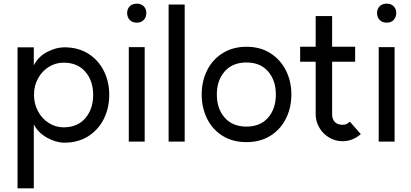

<svg xmlns="http://www.w3.org/2000/svg" viewBox="-20 -771 2249 1051"><path d="M490 -252Q490 -329 447 -378.5Q404 -428 328 -428Q285 -428 247.5 -405Q210 -382 188 -341.5Q166 -301 166 -252Q166 -203 188 -162Q210 -121 247.5 -97.5Q285 -74 328 -74Q404 -74 447 -124Q490 -174 490 -252ZM76 -512H165V-413Q189 -461 238 -486.5Q287 -512 332 -512Q408 -512 463.5 -477Q519 -442 548.5 -382.5Q578 -323 578 -252Q578 -180 548.5 -120.5Q519 -61 463.5 -25.5Q408 10 332 10Q287 10 238 -17Q189 -44 165 -90V260H76Z M772 -513V4H685V-513ZM729 -751Q753 -751 767 -736.5Q781 -722 781 -700Q781 -677 767 -662Q753 -647 729 -647Q704 -647 690 -662Q676 -677 676 -700Q676 -722 690 -736.5Q704 -751 729 -751Z M991 -746V4H903V-746Z M1490 -254Q1490 -331 1447.5 -380Q1405 -429 1329 -429Q1253 -429 1210 -380Q1167 -331 1167 -254Q1167 -176 1210 -127Q1253 -78 1329 -78Q1405 -78 1447.5 -127Q1490 -176 1490 -254ZM1329 -515Q1405 -515 1460.5 -479.5Q1516 -444 1545.5 -384.5Q1575 -325 1575 -254Q1575 -182 1545.5 -122.5Q1516 -63 1460.5 -28Q1405 7 1329 7Q1253 7 1197.5 -28Q1142 -63 1113 -122.5Q1084 -182 1084 -254Q1084 -325 1113 -384.5Q1142 -444 1198 -479.5Q1254 -515 1329 -515Z M1855 2Q1816 2 1782 -18Q1748 -38 1728 -72Q1708 -106 1708 -146V-433H1623V-515H1708V-683H1798V-515H1924V-433H1798V-146Q1798 -118 1813 -103Q1828 -88 1855 -88Q1868 -88 1876 -91.5Q1884 -95 1895 -105L1955 -37Q1910 2 1855 2Z M2140 -513V4H2053V-513ZM2097 -751Q2121 -751 2135 -736.5Q2149 -722 2149 -700Q2149 -677 2135 -662Q2121 -647 2097 -647Q2072 -647 2058 -662Q2044 -677 2044 -700Q2044 -722 2058 -736.5Q2072 -751 2097 -751Z"/></svg>

Font: SUIT Medium
Style: Regular
Weight: 500
Designer: Sunn Youn; Korean Glyphs from Source Han Sans (Sandoll Communications; Soo-young Jang, Joo-yeon Kang)
Foundry: Sunn
Version: Version 1.120